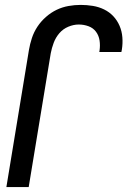

<svg xmlns="http://www.w3.org/2000/svg" viewBox="-20 -763 540 783"><path d="M97 0H6L98 -559Q102 -583 110 -607.5Q118 -632 132.5 -654Q147 -676 167.5 -694Q188 -712 211 -723Q234 -734 259 -738.5Q284 -743 309 -743Q334 -743 358.5 -739Q383 -735 404.5 -724.5Q426 -714 442 -697Q458 -680 467.5 -658Q477 -636 479 -611Q481 -586 477 -561L475 -551H385L386 -557Q389 -578 386 -598Q383 -618 371.5 -633.5Q360 -649 341 -656Q322 -663 301 -663Q280 -663 258.5 -654Q237 -645 222 -627.5Q207 -610 199 -588.5Q191 -567 187 -546Z"/></svg>

Font: Iosevka Medium
Style: Italic
Weight: 500
Italic angle: -9°
Monospace: yes
Designer: Belleve Invis
Foundry: Belleve Invis
Version: Version 32.5.0; ttfautohint (v1.8.4)